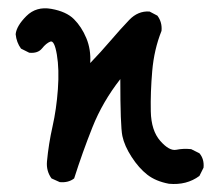

<svg xmlns="http://www.w3.org/2000/svg" viewBox="-20 -457 540 466"><path d="M390 -11Q358 -17 337.5 -33Q317 -49 299.5 -76Q282 -103 277 -127Q272 -151 272 -265Q229 -210 204.5 -148.5Q180 -87 160 -24Q146 -13 125 -15L105 -24Q92 -42 94 -65Q98 -108 107.5 -150Q117 -192 120.5 -240.5Q124 -289 118 -324.5Q112 -360 102 -356Q92 -352 82 -339.5Q72 -327 51 -329L31 -339Q20 -354 18 -374Q20 -394 44 -418Q68 -442 104.5 -435.5Q141 -429 159.5 -410.5Q178 -392 189.5 -364.5Q201 -337 199 -304Q225 -331 248.5 -358.5Q272 -386 293.5 -408.5Q315 -431 343 -429L362 -419Q374 -403 372 -382Q354 -337 349.5 -285Q345 -233 346 -186.5Q347 -140 369 -115Q391 -90 408 -93.5Q425 -97 444 -95L464 -85Q476 -71 474 -50L464 -30Q433 -7 390 -11Z"/></svg>

Font: Kosefont JP
Style: Regular
Weight: 400
Designer: Nozomi Seto 瀬戸のぞみ
Version: Version 3.00;June 19, 2020